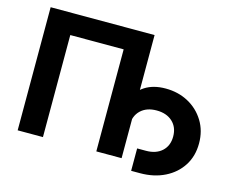

<svg xmlns="http://www.w3.org/2000/svg" viewBox="-107 -884 1335 1096"><g transform="rotate(15 561.0 -336.5)"><path d="M678.2 -727.5V0H528.8V-603H213.4V0H64V-727.5ZM749.5 55.7V-76.7H801.8Q860.8 -76.7 895.8 -108.6Q930.7 -140.6 930.7 -195.3Q930.7 -250 895.5 -282.5Q860.4 -314.9 801.8 -314.9Q742.2 -314.9 707.5 -281.5Q672.9 -248 672.9 -189.9H599.1Q599.1 -270 624 -328.4Q648.9 -386.7 698 -418Q747.1 -449.2 818.8 -449.2Q893.6 -449.2 953.1 -417Q1012.7 -384.8 1048.1 -327.4Q1083.5 -270 1083.5 -195.3Q1083.5 -120.6 1047.6 -64.2Q1011.7 -7.8 948 23.9Q884.3 55.7 801.8 55.7Z"/></g></svg>

Font: Inter 17pt
Style: Bold
Weight: 700
Version: Version 4.001;git-66647c0bb